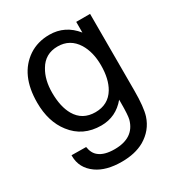

<svg xmlns="http://www.w3.org/2000/svg" viewBox="-179 -662 927 996"><g transform="rotate(-30 284.5 -163.5)"><path d="M51 56 138 57Q144 97 169 116Q200 141 261 141Q377 141 403 46Q409 22 409 -49V-70Q351 0 263 0Q153 0 90 -82Q33 -155 33 -269Q33 -436 140 -508Q193 -543 263 -543Q357 -543 418 -467V-531H501V-72Q501 27 486 75Q463 146 396 185Q341 216 261 216Q168 216 113 177Q51 133 51 61ZM126 -275Q126 -191 156 -139Q193 -75 271 -75Q348 -75 386 -138Q417 -190 417 -272Q417 -351 384 -405Q344 -469 270 -469Q195 -469 158 -405Q126 -352 126 -275Z"/></g></svg>

Font: MongolianScript
Style: Regular
Weight: 400
Designer: Bolorsoft LLC, NUM
Foundry: Bolorsoft LLC
Version: Version 3.2